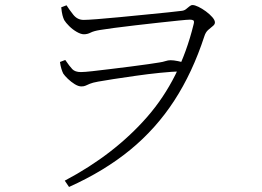

<svg xmlns="http://www.w3.org/2000/svg" viewBox="-20 -705 1040 762"><path d="M237 12Q434 -92 564.5 -241.5Q695 -391 748 -607Q752 -621 747.5 -624Q743 -627 734 -627Q724 -627 690 -623.5Q656 -620 610 -615Q564 -610 517 -604.5Q470 -599 432 -594Q394 -589 377 -586Q352 -582 339.5 -575.5Q327 -569 313 -569Q301 -569 284.5 -578.5Q268 -588 254.5 -601.5Q241 -615 235 -625Q231 -633 228 -644.5Q225 -656 223 -676L244 -684Q254 -668 270.5 -647Q287 -626 312 -626Q326 -626 365.5 -629Q405 -632 456 -637Q507 -642 558 -647Q609 -652 648 -656Q687 -660 701 -662Q711 -663 718 -668.5Q725 -674 731.5 -679.5Q738 -685 744 -685Q753 -685 767.5 -678Q782 -671 797 -660Q812 -649 822.5 -637Q833 -625 833 -616Q833 -608 824.5 -601.5Q816 -595 806 -586Q796 -577 791 -561Q744 -417 671.5 -305.5Q599 -194 496.5 -110Q394 -26 254 37ZM303 -362Q291 -362 276.5 -371Q262 -380 249.5 -392Q237 -404 231 -413Q227 -421 223.5 -432.5Q220 -444 218 -459L239 -467Q256 -442 267 -430.5Q278 -419 301 -419Q315 -419 346.5 -422.5Q378 -426 418.5 -431Q459 -436 499 -441Q539 -446 569.5 -450.5Q600 -455 612 -457Q626 -459 636.5 -462.5Q647 -466 657 -466Q669 -466 686 -462.5Q703 -459 719 -454L703 -422Q664 -421 615 -416Q566 -411 517.5 -404Q469 -397 429.5 -391Q390 -385 369 -381Q347 -377 336.5 -372.5Q326 -368 319.5 -365Q313 -362 303 -362Z"/></svg>

Font: Noto Serif SC ExtraLight
Style: Regular
Weight: 200
Designer: Ryoko NISHIZUKA 西塚涼子 (kana & ideographs); Frank Grießhammer (Latin, Greek & Cyrillic); Wenlong ZHANG 张文龙 (bopomofo); San
Foundry: Adobe
Version: Version 2.002-H1;hotconv 1.1.0;makeotfexe 2.6.0